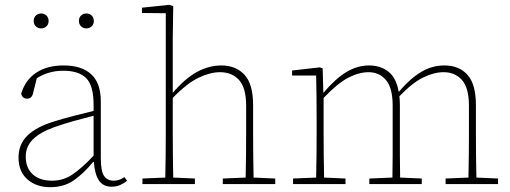

<svg xmlns="http://www.w3.org/2000/svg" viewBox="-20 -765 2121 798"><path d="M444 11Q409 11 391.5 -14.5Q374 -40 370 -92H367Q327 -43 286 -15Q245 13 189 13Q131 13 94 -19.5Q57 -52 57 -110Q57 -166 94.5 -202Q132 -238 204 -260Q245 -273 287 -283.5Q329 -294 369 -304V-329Q369 -410 338 -440.5Q307 -471 243 -471Q211 -471 184 -463Q157 -455 133 -440L117 -376Q112 -355 92 -355Q73 -355 68 -376Q86 -434 131.5 -463.5Q177 -493 244 -493Q319 -493 359 -456.5Q399 -420 399 -343V-109Q399 -52 413 -33Q427 -14 452 -14Q466 -14 476.5 -18Q487 -22 497 -29L508 -14Q497 -4 480.5 3.5Q464 11 444 11ZM87 -114Q87 -67 116 -40.5Q145 -14 197 -14Q243 -14 281.5 -40Q320 -66 369 -118V-284Q330 -274 288.5 -262.5Q247 -251 207 -237Q148 -216 117.5 -186.5Q87 -157 87 -114ZM151 -647Q138 -647 129 -655.5Q120 -664 120 -678Q120 -692 129 -700.5Q138 -709 151 -709Q164 -709 173 -700.5Q182 -692 182 -678Q182 -664 173 -655.5Q164 -647 151 -647ZM339 -647Q326 -647 317 -655.5Q308 -664 308 -678Q308 -692 317 -700.5Q326 -709 339 -709Q352 -709 361 -700.5Q370 -692 370 -678Q370 -664 361 -655.5Q352 -647 339 -647Z M572 0V-23L667 -27Q668 -68 668.5 -120Q669 -172 669 -213V-710L570 -711V-733L684 -745L700 -739L698 -606V-379Q750 -440 799.5 -466.5Q849 -493 900 -493Q960 -493 996 -454.5Q1032 -416 1032 -327V-213Q1032 -170 1032.5 -119Q1033 -68 1034 -27L1124 -23V0H906V-23L1001 -27Q1002 -68 1002.5 -119Q1003 -170 1003 -213V-325Q1003 -400 973.5 -432.5Q944 -465 894 -465Q854 -465 805.5 -442Q757 -419 698 -358V-213Q698 -172 698.5 -120Q699 -68 700 -27L790 -23V0Z M1198 0V-23L1294 -27Q1295 -68 1295.5 -120Q1296 -172 1296 -213V-263Q1296 -314 1295.5 -362Q1295 -410 1294 -451H1194V-472L1309 -485L1321 -481L1324 -379Q1374 -438 1419.5 -465.5Q1465 -493 1514 -493Q1561 -493 1594 -467.5Q1627 -442 1637 -384H1638Q1685 -439 1730.5 -466Q1776 -493 1827 -493Q1888 -493 1923 -454Q1958 -415 1958 -328V-213Q1958 -170 1958.5 -119Q1959 -68 1960 -27L2050 -23V0H1832V-23L1927 -27Q1928 -68 1928.5 -119Q1929 -170 1929 -213V-326Q1929 -400 1900 -432.5Q1871 -465 1824 -465Q1784 -465 1739 -443Q1694 -421 1640 -365Q1641 -356 1641.5 -347Q1642 -338 1642 -328V-213Q1642 -170 1642 -119Q1642 -68 1643 -27L1733 -23V0H1515V-23L1611 -27Q1612 -68 1612 -119Q1612 -170 1612 -213V-326Q1612 -400 1584 -432.5Q1556 -465 1512 -465Q1472 -465 1427.5 -442Q1383 -419 1325 -358V-213Q1325 -172 1325.5 -120Q1326 -68 1327 -27L1416 -23V0Z"/></svg>

Font: Source Serif 4 SmText ExtraLight
Style: Regular
Weight: 200
Designer: Frank Grießhammer
Foundry: Adobe
Version: Version 4.005;hotconv 1.1.0;makeotfexe 2.6.0